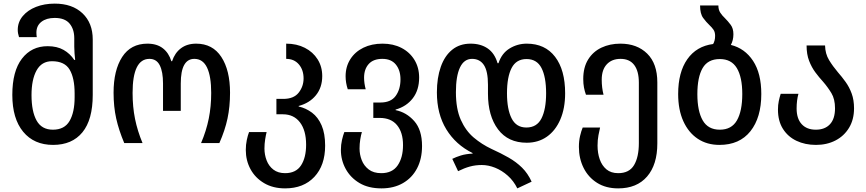

<svg xmlns="http://www.w3.org/2000/svg" viewBox="-20 -790 4783 1060"><path d="M273 10Q168 10 108 -62.5Q48 -135 48 -266Q48 -397 101 -466Q154 -535 243 -535Q295 -535 331 -514.5Q367 -494 390 -459H395Q393 -476 391.5 -495.5Q390 -515 390 -532V-579Q390 -629 364 -660Q338 -691 282 -691Q236 -691 208.5 -669.5Q181 -648 181 -610Q181 -604 181.5 -597.5Q182 -591 183 -585H85Q78 -606 78 -625Q78 -668 105.5 -701Q133 -734 179 -752Q225 -770 282 -770Q379 -770 435.5 -716.5Q492 -663 492 -572V-266Q492 -129 435 -59.5Q378 10 273 10ZM272 -74Q336 -74 364 -122Q392 -170 392 -253V-274Q392 -359 364.5 -405.5Q337 -452 267 -452Q210 -452 182 -401.5Q154 -351 154 -265Q154 -175 182 -124.5Q210 -74 272 -74Z M666 0Q636 -71 621.5 -136Q607 -201 607 -278Q607 -402 654.5 -475.5Q702 -549 794 -549Q846 -549 879 -523.5Q912 -498 926 -452H930Q945 -498 979 -523.5Q1013 -549 1063 -549Q1154 -549 1202 -475.5Q1250 -402 1250 -278Q1250 -201 1236 -135.5Q1222 -70 1191 0H1090Q1119 -68 1132.5 -135Q1146 -202 1146 -277Q1146 -369 1123 -417Q1100 -465 1053 -465Q978 -465 978 -329V-178H880V-329Q880 -394 862 -429.5Q844 -465 805 -465Q712 -465 712 -277Q712 -200 725.5 -133.5Q739 -67 767 0Z M1554 250Q1487 250 1438 221Q1389 192 1363 144Q1337 96 1337 38Q1337 9 1342.5 -17Q1348 -43 1355 -61H1452Q1448 -46 1444 -21Q1440 4 1440 30Q1440 64 1452 95.5Q1464 127 1489.5 146.5Q1515 166 1554 166Q1614 166 1642 123Q1670 80 1670 9Q1670 -70 1636 -114.5Q1602 -159 1542 -159H1506V-244H1544Q1602 -244 1629 -278.5Q1656 -313 1656 -357Q1656 -404 1630 -434.5Q1604 -465 1560 -465V-549Q1618 -549 1663 -526Q1708 -503 1733.5 -462.5Q1759 -422 1759 -370Q1759 -307 1724 -264Q1689 -221 1629 -205V-202Q1669 -193 1702.5 -168Q1736 -143 1755.5 -98Q1775 -53 1775 14Q1775 123 1715.5 186.5Q1656 250 1554 250Z M2086 250Q2014 250 1964.5 220.5Q1915 191 1888.5 142.5Q1862 94 1862 38Q1862 9 1868 -17Q1874 -43 1881 -61H1978Q1973 -45 1969 -20.5Q1965 4 1965 30Q1965 63 1977 94Q1989 125 2015.5 145.5Q2042 166 2085 166Q2146 166 2175.5 123Q2205 80 2205 11Q2205 -59 2172 -99Q2139 -139 2076 -139H2041V-224H2080Q2138 -224 2164.5 -260.5Q2191 -297 2191 -352Q2191 -402 2165.5 -433.5Q2140 -465 2091 -465Q2041 -465 2015.5 -436.5Q1990 -408 1990 -361Q1990 -331 1999 -297H1900Q1888 -333 1888 -369Q1888 -422 1914 -463Q1940 -504 1986 -526.5Q2032 -549 2092 -549Q2151 -549 2196.5 -525.5Q2242 -502 2268 -459.5Q2294 -417 2294 -362Q2294 -293 2259 -247.5Q2224 -202 2164 -185V-182Q2224 -170 2267 -121.5Q2310 -73 2310 16Q2310 87 2282.5 139.5Q2255 192 2204.5 221Q2154 250 2086 250Z M2836 250Q2816 209 2783.5 180Q2751 151 2713.5 136Q2676 121 2640 121Q2605 121 2574 129.5Q2543 138 2509 155L2477 87Q2497 77 2524 68.5Q2551 60 2589 58V55Q2496 9 2444 -76Q2392 -161 2392 -280Q2392 -360 2413.5 -421Q2435 -482 2476.5 -515.5Q2518 -549 2578 -549Q2634 -549 2672.5 -522.5Q2711 -496 2727 -441H2732Q2750 -496 2793.5 -522.5Q2837 -549 2888 -549Q2989 -549 3044.5 -476.5Q3100 -404 3100 -275Q3100 -192 3073.5 -130.5Q3047 -69 2999.5 -35.5Q2952 -2 2888 -2Q2785 -2 2729.5 -76Q2674 -150 2674 -273V-322Q2674 -397 2651.5 -431Q2629 -465 2586 -465Q2542 -465 2519.5 -417.5Q2497 -370 2497 -281Q2497 -189 2524 -128.5Q2551 -68 2595.5 -30.5Q2640 7 2693 32Q2746 56 2788 80Q2830 104 2862 135.5Q2894 167 2915 213ZM2886 -86Q2944 -86 2969.5 -136.5Q2995 -187 2995 -275Q2995 -365 2969.5 -414.5Q2944 -464 2887 -464Q2830 -464 2804.5 -414.5Q2779 -365 2779 -275Q2779 -187 2804.5 -136.5Q2830 -86 2886 -86Z M3393 250Q3325 250 3276.5 219.5Q3228 189 3202 137Q3176 85 3176 21Q3176 -12 3182.5 -39.5Q3189 -67 3197 -86H3293Q3289 -70 3284 -43.5Q3279 -17 3279 14Q3279 55 3291 89.5Q3303 124 3328 145Q3353 166 3393 166Q3454 166 3480.5 121.5Q3507 77 3507 0V-334Q3507 -397 3481.5 -431Q3456 -465 3406 -465Q3358 -465 3330 -435Q3302 -405 3302 -350Q3302 -306 3312 -267H3215Q3208 -286 3204 -307Q3200 -328 3200 -354Q3200 -418 3227 -461.5Q3254 -505 3300.5 -527Q3347 -549 3405 -549Q3497 -549 3553 -494Q3609 -439 3609 -335V2Q3609 119 3552.5 184.5Q3496 250 3393 250Z M4015 -542Q4092 -523 4137.5 -454Q4183 -385 4183 -271Q4183 -141 4123 -65.5Q4063 10 3952 10Q3883 10 3832 -24Q3781 -58 3752.5 -121Q3724 -184 3724 -271Q3724 -391 3774.5 -463Q3825 -535 3917 -547Q3922 -555 3925 -566.5Q3928 -578 3928 -592Q3928 -613 3919 -626Q3910 -639 3897 -651Q3879 -668 3862 -691Q3845 -714 3845 -760H3946Q3946 -736 3956.5 -720Q3967 -704 3982 -690Q3999 -673 4014 -653Q4029 -633 4029 -601Q4029 -568 4015 -542ZM3954 -74Q4019 -74 4048.5 -125.5Q4078 -177 4078 -271Q4078 -364 4048 -414Q4018 -464 3954 -464Q3888 -464 3859 -414Q3830 -364 3830 -270Q3830 -177 3859.5 -125.5Q3889 -74 3954 -74Z M4485 10Q4425 10 4377.5 -12.5Q4330 -35 4302.5 -78.5Q4275 -122 4275 -185Q4275 -211 4279.5 -232Q4284 -253 4290 -272H4388Q4383 -254 4380.5 -234Q4378 -214 4378 -191Q4378 -135 4406 -104.5Q4434 -74 4484 -74Q4534 -74 4562 -104Q4590 -134 4590 -192Q4590 -243 4570 -276Q4550 -309 4524 -339Q4502 -363 4481.5 -390.5Q4461 -418 4447 -454Q4433 -490 4433 -539H4535Q4536 -493 4557 -458.5Q4578 -424 4606 -391Q4628 -366 4648.5 -337.5Q4669 -309 4682 -273.5Q4695 -238 4695 -192Q4695 -130 4667.5 -84.5Q4640 -39 4592.5 -14.5Q4545 10 4485 10Z"/></svg>

Font: Noto Sans Georgian SemiCondensed Medium
Style: Regular
Weight: 500
Width: 4
Designer: Monotype Design Team, Akaki Razmadze
Foundry: Google LLC
Version: Version 2.005; ttfautohint (v1.8.4.7-5d5b)